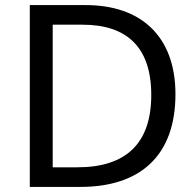

<svg xmlns="http://www.w3.org/2000/svg" viewBox="-20 -734 770 754"><path d="M669 -364C669 -593 532 -714 317 -714H97V0H296C531 0 669 -123 669 -364ZM574 -361C574 -173 477 -77 284 -77H187V-637H304C476 -637 574 -551 574 -361Z"/></svg>

Font: Noto Sans Sinhala UI
Style: Regular
Weight: 400
Designer: Jelle Bosma - Monotype Design Team
Foundry: Monotype Imaging Inc.
Version: Version 2.006